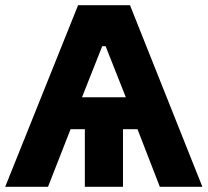

<svg xmlns="http://www.w3.org/2000/svg" viewBox="-30 -720 800 740"><path d="M-10 0H155L242 -222H297V0H444V-222H500L586 0H750L471 -700H271ZM286 -345 364 -542H377L455 -345Z"/></svg>

Font: Fixel Display Bold
Style: Bold
Weight: 700
Designer: AlfaBravo + MacPaw
Foundry: Kyrylo Tkachov, Marchela Mozhyna, Serhii Makarenko, Maria Weinstein, Zakhar Kryvoshyya
Version: Version 1.211